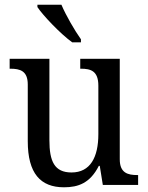

<svg xmlns="http://www.w3.org/2000/svg" viewBox="-20 -786 629 816"><path d="M287 -606H324V-619C297 -657 260 -721 241 -766H139V-756C162 -721 237 -642 287 -606ZM252 10C313 10 363 -8 400 -81H404L417 0H567V-42H564C524 -42 489 -50 489 -109V-536H321V-494H324C365 -494 398 -485 398 -422V-216C398 -118 364 -53 284 -53C211 -53 190 -101 190 -190V-536H21V-494H24C65 -494 98 -485 98 -427V-186C98 -49 152 10 252 10Z"/></svg>

Font: Noto Serif Armenian SemiCondensed
Style: Regular
Weight: 400
Width: 4
Designer: Monotype Design Team
Foundry: Monotype Imaging Inc.
Version: Version 2.008